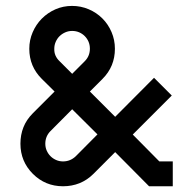

<svg xmlns="http://www.w3.org/2000/svg" viewBox="-20 -634 631 656"><path d="M92.3 -40Q49.8 -82.5 49.8 -143.1Q49.8 -173.3 60.1 -199.2Q70.3 -225.1 92.3 -247.1L166.5 -321.3L123 -364.3Q80.1 -406.7 80.1 -467.3Q80.1 -497.1 91.6 -523.7Q103 -550.3 122.8 -570.3Q142.6 -590.3 169.2 -602.1Q195.8 -613.8 226.1 -613.8Q256.3 -613.8 283.2 -602.3Q310.1 -590.8 329.8 -571Q349.6 -551.3 361.1 -524.4Q372.6 -497.6 372.6 -467.3Q372.6 -406.7 330.1 -364.3L287.1 -321.3L373.5 -234.9L506.3 -368.2L566.9 -307.6L433.6 -174.3L524.4 -82.5H570.3V2.4H489.3L373.5 -114.3L299.3 -40Q277.8 -18.6 251.7 -8.1Q225.6 2.4 195.3 2.4Q134.8 2.4 92.3 -40ZM313 -174.8 226.6 -260.7 152.8 -186.5Q134.8 -168.5 134.8 -143.1Q134.8 -130.4 139.6 -119.4Q144.5 -108.4 152.6 -100.3Q160.6 -92.3 171.6 -87.4Q182.6 -82.5 195.3 -82.5Q220.2 -82.5 238.8 -100.1ZM269.5 -424.8Q287.1 -442.4 287.1 -467.8Q287.1 -480.5 282.5 -491.5Q277.8 -502.4 269.5 -510.7Q261.2 -519 250.2 -523.7Q239.3 -528.3 226.6 -528.3Q213.9 -528.3 202.9 -523.4Q191.9 -518.6 183.6 -510.5Q175.3 -502.4 170.4 -491.2Q165.5 -480 165.5 -467.8Q165 -454.6 169.7 -444.1Q174.3 -433.6 183.6 -424.8L226.6 -381.8Z"/></svg>

Font: Proletarsk
Style: Regular
Weight: 400
Designer: Peter Wiegel, original typeface by Carl Albert Fahrenwaldt 1901
Foundry: Peter Wiegel
Version: Version 1.000 2010 initial release